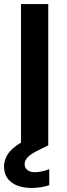

<svg xmlns="http://www.w3.org/2000/svg" viewBox="-33 -720 330 951"><path d="M71 0V-700H206V0ZM123 211Q86 211 55 200Q24 189 5.5 165Q-13 141 -13 105Q-13 78 0 53Q13 28 44.5 4Q76 -20 131 -43L176 -63L206 0L155 25Q119 43 104 59Q89 75 89 93Q89 111 102.5 122Q116 133 140 133Q155 133 173.5 129Q192 125 211 118V197Q192 204 169.5 207.5Q147 211 123 211Z"/></svg>

Font: DM Sans 12pt
Style: Bold
Weight: 700
Version: Version 4.004;gftools[0.9.30]